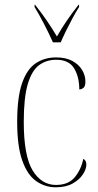

<svg xmlns="http://www.w3.org/2000/svg" viewBox="-20 -786 417 816"><path d="M217 10Q171 10 133.5 -16.5Q96 -43 74.5 -104Q53 -165 53 -268Q53 -373 74 -433Q95 -493 132.5 -517.5Q170 -542 218 -542Q260 -542 287.5 -527Q315 -512 329 -488.5Q343 -465 343 -440Q343 -419 334.5 -412.5Q326 -406 317 -406Q317 -459 295 -495.5Q273 -532 219 -532Q177 -532 146 -509Q115 -486 98 -428.5Q81 -371 81 -268Q81 -124 118.5 -62Q156 0 218 0Q271 0 298 -33Q325 -66 334 -111Q347 -104 347 -87Q347 -67 332 -44.5Q317 -22 288.5 -6Q260 10 217 10ZM205 -606Q190 -640 167.5 -683.5Q145 -727 127 -756V-766H129Q158 -729 179.5 -697.5Q201 -666 222 -631Q242 -666 263.5 -697.5Q285 -729 314 -766H316V-756Q303 -736 289 -710Q275 -684 261.5 -656.5Q248 -629 238 -606Z"/></svg>

Font: Noto Serif Display Condensed Thin
Style: Regular
Weight: 100
Width: 3
Designer: Monotype Design Team
Foundry: Monotype Imaging Inc.
Version: Version 2.009